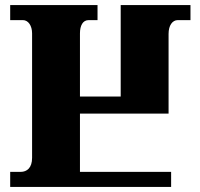

<svg xmlns="http://www.w3.org/2000/svg" viewBox="-20 -734 785 754"><path d="M20 0H652V-59H294V-288H642V-601C642 -634 657 -655 678 -655H728V-714H454V-355H294V-603C294 -633 305 -655 328 -655H363V-714H20V-655H70C91 -655 106 -633 106 -603V-114C106 -75 86 -59 61 -59H20Z"/></svg>

Font: Noto Serif Georgian SemiCondensed Black
Style: Regular
Weight: 900
Width: 4
Designer: Monotype Design Team, Akaki Razmadze
Foundry: Google LLC
Version: Version 2.003